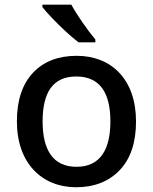

<svg xmlns="http://www.w3.org/2000/svg" viewBox="-20 -786 649 816"><path d="M160.2 -766.1V-755.9C169.4 -743.7 183.6 -728 201.7 -709C238.3 -670.4 282.2 -629.9 314 -606H385.3V-618.2C354 -654.8 306.6 -722.7 283.2 -766.1ZM558.1 -270C558.1 -449.2 452.6 -548.8 306.2 -548.8C227.5 -548.8 165.5 -524.9 120.1 -476.6C74.7 -428.2 51.8 -359.4 51.8 -270C51.8 -92.3 158.2 9.8 303.2 9.8C380.9 9.8 442.9 -14.6 489.3 -63.5C535.2 -111.8 558.1 -180.7 558.1 -270ZM161.1 -270C161.1 -392.6 204.1 -460.9 304.2 -460.9C403.8 -460.9 449.2 -392.6 449.2 -270C449.2 -148.9 404.8 -77.1 305.2 -77.1C205.1 -77.1 161.1 -148.9 161.1 -270Z"/></svg>

Font: Noto Reveo Sans
Style: Regular
Weight: 500
Designer: Monotype Design Team
Foundry: Monotype Imaging Inc.
Version: Version 2.007